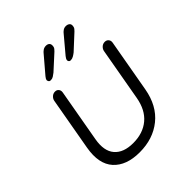

<svg xmlns="http://www.w3.org/2000/svg" viewBox="-196 -827 960 960"><g transform="rotate(-45 284.0 -347.5)"><path d="M505.9 -507.8Q518.6 -507.8 525.9 -499Q533.2 -490.2 531.2 -477.5L481.4 -196.3Q463.9 -97.7 398.9 -45.4Q334 6.8 239.3 6.8Q145.5 6.8 98.6 -44.9Q51.8 -96.7 69.3 -196.3L119.1 -477.5Q121.1 -489.3 130.9 -498.5Q140.6 -507.8 154.3 -507.8Q167 -507.8 173.8 -499Q180.7 -490.2 178.7 -477.5L128.9 -196.3Q116.2 -124 148.4 -86.4Q180.7 -48.8 249 -48.8Q318.4 -48.8 363.3 -86.4Q408.2 -124 420.9 -196.3L470.7 -477.5Q472.7 -489.3 482.4 -498.5Q492.2 -507.8 505.9 -507.8ZM179.7 -562.5Q171.9 -562.5 168.5 -567.4Q165 -572.3 165 -578.1Q166 -585 174.8 -595.7L248 -681.6Q252.9 -688.5 262.2 -695.3Q271.5 -702.1 284.2 -702.1Q296.9 -702.1 303.7 -694.8Q310.5 -687.5 307.6 -671.9Q306.6 -666 302.7 -661.1Q298.8 -656.2 293.9 -651.4L215.8 -580.1Q207 -573.2 198.7 -567.9Q190.4 -562.5 179.7 -562.5ZM320.3 -562.5Q313.5 -562.5 310.1 -567.4Q306.6 -572.3 307.6 -577.1Q308.6 -585 317.4 -595.7L389.6 -681.6Q394.5 -688.5 403.3 -694.8Q412.1 -701.2 423.8 -701.2Q436.5 -701.2 444.3 -694.3Q452.1 -687.5 449.2 -672.9Q448.2 -666 444.3 -661.1Q440.4 -656.2 435.5 -651.4L358.4 -580.1Q349.6 -573.2 340.3 -567.9Q331.1 -562.5 320.3 -562.5Z"/></g></svg>

Font: Quicksand
Style: Italic
Weight: 400
Designer: Andrew Paglinawan
Foundry: Andrew Paglinawan
Version: Version 3.006